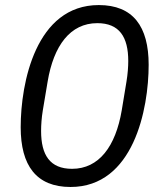

<svg xmlns="http://www.w3.org/2000/svg" viewBox="-20 -730 640 762"><path d="M259.9 12.1C509.9 12.1 570 -296.9 570 -473C570 -625 508.2 -709.9 372.2 -709.9C122.2 -709.9 62.1 -400.9 62.1 -225.1C62.1 -73.2 123.9 12.1 259.9 12.1ZM143.1 -209.9C143.1 -233 144.9 -262.1 149.9 -291.9L169 -405.9C192.8 -549 258.9 -638.1 366.1 -638.1C453.8 -638.1 489 -583.1 489 -487.9C489 -464.8 486.9 -436.1 481.9 -405.9L463.1 -291.9C438.9 -149.1 372.9 -60 266 -60C177.9 -60 143.1 -115.1 143.1 -209.9Z"/></svg>

Font: Margiela Mono Italic Italic
Style: Regular
Weight: 400
Designer: Mike Abbink, Paul van der Laan, Pieter van Rosmalen
Foundry: Bold Monday
Version: Version 2.003 2021